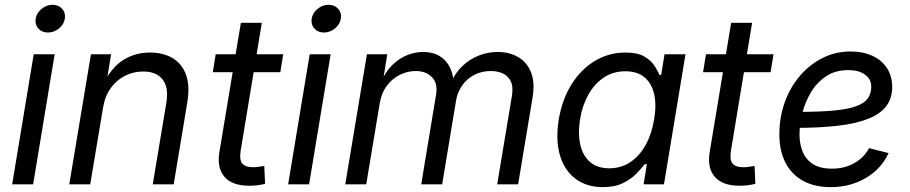

<svg xmlns="http://www.w3.org/2000/svg" viewBox="-20 -769 3797 801"><path d="M30.8 0 120.6 -542.5H208L118.2 0ZM179.7 -633.3Q154.8 -633.3 139.9 -650.1Q125 -667 128.9 -690.9Q132.8 -715.3 153.6 -732.2Q174.3 -749 199.2 -749Q224.1 -749 239.3 -732.2Q254.4 -715.3 250.5 -690.9Q246.6 -667 225.8 -650.1Q205.1 -633.3 179.7 -633.3Z M410.2 -321.3 356.4 0H269L359.4 -542.5H443.4L421.9 -411.1L408.2 -414.1Q444.8 -487.8 494.4 -518.8Q543.9 -549.8 605 -549.8Q661.1 -549.8 700.4 -526.4Q739.7 -502.9 756.3 -456.5Q772.9 -410.2 761.2 -340.8L704.6 0H617.2L673.8 -339.4Q684.6 -403.8 658.4 -437.3Q632.3 -470.7 577.1 -470.7Q537.1 -470.7 502 -453.1Q466.8 -435.5 442.4 -402.1Q418 -368.7 410.2 -321.3Z M1161.6 -542.5 1149.4 -467.8H867.7L879.9 -542.5ZM984.9 -673.8H1072.3L983.9 -139.6Q978 -103 990.5 -87.2Q1002.9 -71.3 1036.1 -71.3Q1044.9 -71.3 1058.1 -73Q1071.3 -74.7 1082.5 -76.7L1085.9 -2.4Q1072.8 1.5 1055.4 3.7Q1038.1 5.9 1020.5 5.9Q949.2 5.9 917 -30.8Q884.8 -67.4 895 -132.8Z M1182.1 0 1272 -542.5H1359.4L1269.5 0ZM1331.1 -633.3Q1306.2 -633.3 1291.3 -650.1Q1276.4 -667 1280.3 -690.9Q1284.2 -715.3 1304.9 -732.2Q1325.7 -749 1350.6 -749Q1375.5 -749 1390.6 -732.2Q1405.8 -715.3 1401.9 -690.9Q1397.9 -667 1377.2 -650.1Q1356.4 -633.3 1331.1 -633.3Z M1420.4 0 1510.7 -542.5H1595.7L1576.2 -422.4L1568.8 -424.8Q1587.4 -468.8 1616 -497.1Q1644.5 -525.4 1678 -538.8Q1711.4 -552.2 1745.1 -552.2Q1787.1 -552.2 1815.2 -534.4Q1843.3 -516.6 1857.7 -486.3Q1872.1 -456.1 1873 -418.5L1861.8 -424.3Q1878.4 -463.9 1908 -492.4Q1937.5 -521 1975.8 -536.6Q2014.2 -552.2 2056.2 -552.2Q2105 -552.2 2141.6 -531Q2178.2 -509.8 2195.3 -467.5Q2212.4 -425.3 2201.7 -361.8L2141.6 0H2054.2L2115.2 -366.2Q2122.1 -405.8 2111.1 -429.2Q2100.1 -452.6 2077.6 -462.6Q2055.2 -472.7 2027.8 -472.7Q1988.8 -472.7 1958 -456.3Q1927.2 -439.9 1908 -412.4Q1888.7 -384.8 1882.8 -350.6L1824.7 0H1737.3L1799.3 -374.5Q1807.1 -420.9 1782.2 -446.8Q1757.3 -472.7 1713.9 -472.7Q1680.7 -472.7 1648.9 -457.3Q1617.2 -441.9 1594.2 -411.6Q1571.3 -381.3 1564 -336.9L1507.8 0Z M2494.6 11.7Q2427.2 11.7 2380.9 -23.2Q2334.5 -58.1 2315.9 -121.3Q2297.4 -184.6 2311 -270.5Q2325.7 -356.4 2365.5 -418.9Q2405.3 -481.4 2463.1 -515.6Q2521 -549.8 2588.9 -549.8Q2639.6 -549.8 2668 -533.2Q2696.3 -516.6 2710.2 -494.9Q2724.1 -473.1 2731.4 -456.5H2738.3L2752.4 -542.5H2839.8L2750 0H2665L2678.7 -84H2669.4Q2655.8 -65.9 2634 -43.7Q2612.3 -21.5 2578.4 -4.9Q2544.4 11.7 2494.6 11.7ZM2522 -66.9Q2571.3 -66.9 2609.9 -92.8Q2648.4 -118.7 2673.8 -164.8Q2699.2 -210.9 2709 -271.5Q2719.2 -331.5 2709 -376.5Q2698.7 -421.4 2668.7 -446.5Q2638.7 -471.7 2588.9 -471.7Q2537.6 -471.7 2498.3 -445.1Q2459 -418.5 2434.1 -373.3Q2409.2 -328.1 2399.9 -271.5Q2390.6 -213.4 2400.6 -167Q2410.6 -120.6 2440.9 -93.8Q2471.2 -66.9 2522 -66.9Z M3207 -542.5 3194.8 -467.8H2913.1L2925.3 -542.5ZM3030.3 -673.8H3117.7L3029.3 -139.6Q3023.4 -103 3035.9 -87.2Q3048.3 -71.3 3081.5 -71.3Q3090.3 -71.3 3103.5 -73Q3116.7 -74.7 3127.9 -76.7L3131.3 -2.4Q3118.2 1.5 3100.8 3.7Q3083.5 5.9 3065.9 5.9Q2994.6 5.9 2962.4 -30.8Q2930.2 -67.4 2940.4 -132.8Z M3445.3 11.7Q3378.9 11.7 3331.1 -14.2Q3283.2 -40 3257.3 -89.4Q3231.4 -138.7 3231.4 -208.5Q3231.4 -280.3 3254.2 -343Q3276.9 -405.8 3317.6 -453.1Q3358.4 -500.5 3412.1 -527.3Q3465.8 -554.2 3527.8 -554.2Q3580.6 -554.2 3619.6 -536.1Q3658.7 -518.1 3680.4 -484.6Q3702.1 -451.2 3702.1 -405.8Q3702.1 -359.9 3678.2 -327.4Q3654.3 -294.9 3604.5 -274.4Q3554.7 -253.9 3477.1 -244.6Q3399.4 -235.4 3292.5 -235.4L3304.2 -302.2Q3393.6 -302.2 3453.4 -307.4Q3513.2 -312.5 3548.6 -324.7Q3584 -336.9 3599.4 -357.2Q3614.7 -377.4 3614.7 -407.7Q3614.7 -439 3588.6 -457.8Q3562.5 -476.6 3519 -476.6Q3464.4 -476.6 3425.8 -450.4Q3387.2 -424.3 3362.8 -383.3Q3338.4 -342.3 3326.9 -295.9Q3315.4 -249.5 3315.4 -208.5Q3315.4 -168.9 3328.4 -136.5Q3341.3 -104 3371.1 -84.7Q3400.9 -65.4 3450.7 -65.4Q3503.4 -65.4 3544.2 -88.6Q3585 -111.8 3605.5 -150.9L3687 -130.4Q3657.2 -64.9 3592.3 -26.6Q3527.3 11.7 3445.3 11.7Z"/></svg>

Font: Inter 16pt
Style: Italic
Weight: 400
Italic angle: -9.3988°
Version: Version 4.001;git-66647c0bb